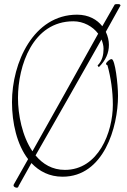

<svg xmlns="http://www.w3.org/2000/svg" viewBox="-20 -820 613 929"><path d="M535 -798C517 -766 497 -731 475 -693C450 -725 409 -749 353 -749C142 -749 38 -517 38 -326C38 -225 62 -120 116 -50C90 -4 67 37 47 72C42 81 51 87 59 88C64 89 69 87 70 80C88 47 109 10 132 -31C170 9 219 35 283 35C482 35 551 -205 551 -356C551 -412 537 -534 520 -534C510 -534 493 -518 493 -511C493 -506 500 -505 500 -504C516 -446 526 -380 526 -313C526 -180 456 2 294 2C233 2 187 -26 152 -68C247 -235 370 -449 471 -629C477 -614 481 -599 481 -584C481 -557 476 -527 452 -503L458 -495C492 -528 507 -564 507 -603C507 -623 502 -645 492 -666C517 -710 540 -752 561 -790C561 -790 563 -792 563 -793C563 -797 559 -800 554 -800C549 -801 537 -800 535 -798ZM67 -346C67 -502 138 -717 335 -717C384 -717 429 -692 455 -657C357 -481 234 -260 137 -88C87 -161 67 -266 67 -346Z"/></svg>

Font: Stalemate
Style: Regular
Weight: 400
Designer: Astigmatic (AOETI)
Foundry: Astigmatic (AOETI)
Version: Version 001.000